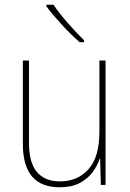

<svg xmlns="http://www.w3.org/2000/svg" viewBox="-20 -878 553 815"><path d="M428 -621V-93H408L405 -204H403Q393 -174 372.5 -146.5Q352 -119 318 -101Q284 -83 233 -83Q77 -83 77 -267V-621H103V-272Q103 -187 137 -147.5Q171 -108 234 -108Q309 -108 355.5 -159.5Q402 -211 402 -320V-621ZM207 -858Q231 -822 268 -780Q305 -738 337 -707V-699H318Q282 -730 242.5 -773Q203 -816 177 -851V-858Z"/></svg>

Font: Noto Sans Telugu UI SemiCondensed Thin
Style: Regular
Weight: 100
Width: 4
Designer: Jelle Bosma - Monotype Design Team
Foundry: Monotype Imaging Inc.
Version: Version 2.005; ttfautohint (v1.8.4.7-5d5b)